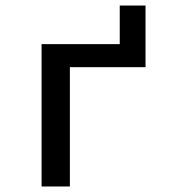

<svg xmlns="http://www.w3.org/2000/svg" viewBox="-20 -676 640 696"><path d="M130.7 0H233.3V-432.5H507.5V-655.9H414.1V-516H130.7Z"/></svg>

Font: Margiela Mono Medium
Style: Regular
Weight: 500
Designer: Mike Abbink, Paul van der Laan, Pieter van Rosmalen
Foundry: Bold Monday
Version: Version 2.003 2021